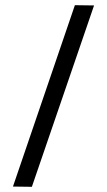

<svg xmlns="http://www.w3.org/2000/svg" viewBox="-20 -720 413 741"><path d="M269 -700 343 -699 103 1 30 0Z"/></svg>

Font: Fivo Sans
Style: Regular
Weight: 400
Designer: Alexander Slobzheninov
Foundry: Alexander Slobzheninov
Version: 1.0